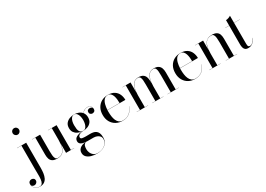

<svg xmlns="http://www.w3.org/2000/svg" viewBox="-73 -1789 4270 3077"><g transform="rotate(-30 2062.5 -250.0)"><path d="M90 -700Q90 -725 107.5 -742.5Q125 -760 150 -760Q174.5 -760 192 -742.5Q209.5 -725 209.5 -700Q209.5 -675.5 192 -657.5Q174.5 -639.5 150 -639.5Q125 -639.5 107.5 -657.5Q90 -675.5 90 -700ZM202.5 -460V11.5Q202.5 60.5 196 105.2Q189.5 150 172.8 184.8Q156 219.5 125.2 239.8Q94.5 260 46 260Q-15 260 -46 226.8Q-77 193.5 -77 151Q-77 120 -60 104.5Q-43 89 -20 89Q-1.5 89 17 101Q35.5 113 35.5 143Q35.5 162 18.8 179.8Q2 197.5 -23 197.5Q-40 197.5 -53.8 190Q-67.5 182.5 -73 168Q-67.5 205 -37.8 230.8Q-8 256.5 40.5 256.5Q74 256.5 90 231.5Q106 206.5 110.5 165.8Q115 125 114 76.2Q113 27.5 113 -20V-457.5H32V-460Z M765 -2.5H825V0H674.5V-171Q670 -127.5 655.2 -86Q640.5 -44.5 606.5 -17.2Q572.5 10 511.5 10Q453 10 422.5 -9.8Q392 -29.5 381 -63.5Q370 -97.5 370 -141V-457.5H309V-460H459.5V-152Q459.5 -110 463 -74.2Q466.5 -38.5 479.5 -16.8Q492.5 5 520.5 5Q573.5 5 604.5 -19.8Q635.5 -44.5 650.5 -82.5Q665.5 -120.5 670 -162Q674.5 -203.5 674.5 -237V-457.5H604.5V-460H765Z M919.5 -71.5Q919.5 -117.5 961 -141Q1002.5 -164.5 1063.5 -168.5Q1026.5 -173 992 -189.8Q957.5 -206.5 935 -238Q912.5 -269.5 912.5 -318.5Q912.5 -373.5 940.5 -406.8Q968.5 -440 1009.8 -454.8Q1051 -469.5 1091.5 -469.5Q1130.5 -469.5 1169.5 -456Q1208.5 -442.5 1234.5 -412Q1256 -442 1284 -453.5Q1312 -465 1333 -465Q1370 -465 1390.8 -441.5Q1411.5 -418 1411.5 -389.5Q1411.5 -357.5 1394.2 -346Q1377 -334.5 1358.5 -334.5Q1339.5 -334.5 1323.8 -347.5Q1308 -360.5 1308 -385Q1308 -410 1324.2 -420.8Q1340.5 -431.5 1358.5 -431.5Q1373 -431.5 1387 -424.8Q1401 -418 1407 -405.5Q1402 -427.5 1383.5 -445Q1365 -462.5 1333.5 -462.5Q1311 -462.5 1284 -451Q1257 -439.5 1236 -410Q1249.5 -393 1257.5 -370.2Q1265.5 -347.5 1265.5 -318.5Q1265.5 -263 1239 -229.8Q1212.5 -196.5 1172.2 -181.8Q1132 -167 1091.5 -167Q1089 -167 1086.5 -167Q1065 -166 1042.2 -159.8Q1019.5 -153.5 1003.5 -140.2Q987.5 -127 987.5 -106Q987.5 -80 1015.8 -74.8Q1044 -69.5 1084.5 -69.5Q1111 -69.5 1125 -70Q1139 -70.5 1160 -70.5Q1188.5 -70.5 1215.8 -65.5Q1243 -60.5 1265.5 -45Q1288 -29.5 1301.2 0.8Q1314.5 31 1314.5 82Q1314.5 141.5 1285.2 181Q1256 220.5 1208 240.2Q1160 260 1104 260Q1046.5 260 997.2 246Q948 232 917.8 202Q887.5 172 887.5 125Q887.5 92 902.2 69.8Q917 47.5 939.2 34Q961.5 20.5 985 14.2Q1008.5 8 1026.5 7Q977 2 948.2 -17Q919.5 -36 919.5 -71.5ZM1007.5 -318.5Q1007.5 -281.5 1012 -247.2Q1016.5 -213 1034.2 -191.2Q1052 -169.5 1091.5 -169.5Q1121 -169.5 1139.8 -191.2Q1158.5 -213 1167.2 -247.2Q1176 -281.5 1176 -318.5Q1176 -355.5 1167.2 -389.5Q1158.5 -423.5 1139.8 -445.2Q1121 -467 1091.5 -467Q1062 -467 1043.5 -445.2Q1025 -423.5 1016.2 -389.5Q1007.5 -355.5 1007.5 -318.5ZM985 114.5Q985 146 998.5 179Q1012 212 1040.5 234.2Q1069 256.5 1114.5 256.5Q1167.5 256.5 1210.5 237Q1253.5 217.5 1279 183.8Q1304.5 150 1304.5 106.5Q1304.5 74.5 1286.2 53Q1268 31.5 1238.8 20.2Q1209.5 9 1177 9H1068Q1049.5 9 1033 7.5Q1000 28.5 992.5 54Q985 79.5 985 114.5Z M1923.5 -142.5Q1904 -77.5 1853 -33.8Q1802 10 1719 10Q1653.5 10 1600.8 -18.8Q1548 -47.5 1517 -101.2Q1486 -155 1486 -230Q1486 -305 1516.2 -358.8Q1546.5 -412.5 1598.5 -441.2Q1650.5 -470 1716 -470Q1790 -470 1835.5 -440.2Q1881 -410.5 1901.8 -362.5Q1922.5 -314.5 1922.5 -260H1591.5Q1591 -245.5 1591 -230Q1591 -187 1596.8 -145.2Q1602.5 -103.5 1617.2 -69.2Q1632 -35 1658.2 -14.2Q1684.5 6.5 1725.5 6.5Q1803 6.5 1852.5 -37Q1902 -80.5 1921 -142.5ZM1716 -467.5Q1671 -467.5 1644.8 -438Q1618.5 -408.5 1606.5 -361.5Q1594.5 -314.5 1592 -263H1816.5Q1817 -292 1813.5 -327Q1810 -362 1799.8 -394Q1789.5 -426 1769.2 -446.8Q1749 -467.5 1716 -467.5Z M1983 -2.5H2044V-457.5H1983V-460H2133.5V-279.5Q2137 -324 2150.8 -368Q2164.5 -412 2195.5 -441Q2226.5 -470 2281.5 -470Q2334 -470 2364 -450.5Q2394 -431 2406.5 -396.8Q2419 -362.5 2419 -319V-281Q2422.5 -325.5 2436.2 -369Q2450 -412.5 2480.8 -441.2Q2511.5 -470 2566.5 -470Q2619 -470 2649 -450.5Q2679 -431 2691.5 -396.8Q2704 -362.5 2704 -319V-2.5H2763.5V0H2553V-2.5H2613.5V-308Q2613.5 -350 2611.2 -385.8Q2609 -421.5 2597.2 -443.2Q2585.5 -465 2557.5 -465Q2512 -465 2484.2 -440.2Q2456.5 -415.5 2442.5 -377.2Q2428.5 -339 2423.8 -297.8Q2419 -256.5 2419 -223V-2.5H2479V0H2268.5V-2.5H2329V-308Q2329 -350 2326.5 -385.8Q2324 -421.5 2312.2 -443.2Q2300.5 -465 2273 -465Q2227 -465 2199.2 -440.2Q2171.5 -415.5 2157.2 -377.2Q2143 -339 2138.2 -297.8Q2133.5 -256.5 2133.5 -223V-2.5H2193.5V0H1983Z M3266 -142.5Q3246.5 -77.5 3195.5 -33.8Q3144.5 10 3061.5 10Q2996 10 2943.2 -18.8Q2890.5 -47.5 2859.5 -101.2Q2828.5 -155 2828.5 -230Q2828.5 -305 2858.8 -358.8Q2889 -412.5 2941 -441.2Q2993 -470 3058.5 -470Q3132.5 -470 3178 -440.2Q3223.5 -410.5 3244.2 -362.5Q3265 -314.5 3265 -260H2934Q2933.5 -245.5 2933.5 -230Q2933.5 -187 2939.2 -145.2Q2945 -103.5 2959.8 -69.2Q2974.5 -35 3000.8 -14.2Q3027 6.5 3068 6.5Q3145.5 6.5 3195 -37Q3244.5 -80.5 3263.5 -142.5ZM3058.5 -467.5Q3013.5 -467.5 2987.2 -438Q2961 -408.5 2949 -361.5Q2937 -314.5 2934.5 -263H3159Q3159.5 -292 3156 -327Q3152.5 -362 3142.2 -394Q3132 -426 3111.8 -446.8Q3091.5 -467.5 3058.5 -467.5Z M3325.5 -2.5H3386.5V-457.5H3325.5V-460H3476V-284Q3478.5 -317 3487.2 -350Q3496 -383 3513.8 -410Q3531.5 -437 3562 -453.5Q3592.5 -470 3639 -470Q3697.5 -470 3728.2 -450.5Q3759 -431 3770.2 -396.8Q3781.5 -362.5 3781.5 -319V-2.5H3841.5V0H3631V-2.5H3691V-308Q3691 -350 3687.5 -385.8Q3684 -421.5 3671.2 -443.2Q3658.5 -465 3630.5 -465Q3577 -465 3546 -440.2Q3515 -415.5 3500 -377.5Q3485 -339.5 3480.5 -298Q3476 -256.5 3476 -223V-2.5H3536V0H3325.5Z M4185.5 -101.5Q4167.5 -53.5 4131.2 -23.2Q4095 7 4049 7Q4008 7 3988.8 -11Q3969.5 -29 3963.8 -56.2Q3958 -83.5 3958 -111V-457.5H3885V-460H3958V-560Q3980.5 -560 4006.8 -569.5Q4033 -579 4048 -590V-460H4155V-457.5H4048V-72.5Q4048 -35 4056.8 -22.2Q4065.5 -9.5 4086 -9.5Q4114.5 -9.5 4141.2 -37.5Q4168 -65.5 4183 -101.5Z"/></g></svg>

Font: Bodoni* 72pt
Style: Regular
Weight: 400
Version: Version 2.3